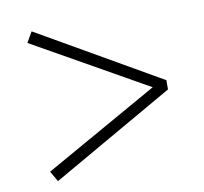

<svg xmlns="http://www.w3.org/2000/svg" viewBox="-65 -694 709 667"><g transform="rotate(-10 290.0 -360.0)"><path d="M519.2 -375.9V-343.3L87.6 -96L66.2 -132.9L484.3 -369.1V-350.9L66.2 -587.1L87.6 -624.2Z"/></g></svg>

Font: Early Summer Mincho VF
Style: Regular
Weight: 250
Designer: GuiWonder
Version: Version 1.002